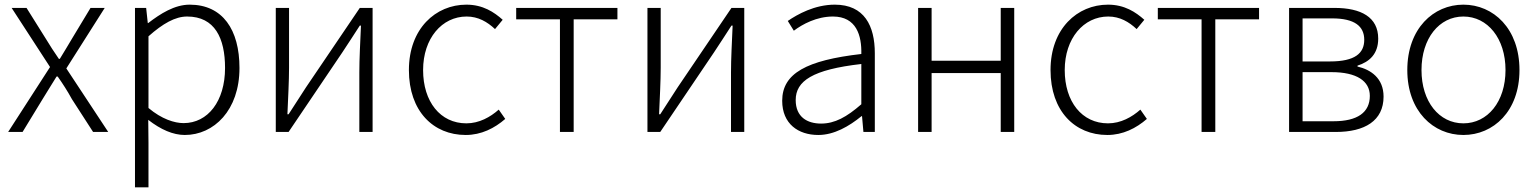

<svg xmlns="http://www.w3.org/2000/svg" viewBox="-20 -567 6605 825"><path d="M15 0H77L163 -141C184 -174 203 -207 223 -238H228C250 -207 271 -174 289 -141L380 0H445L265 -273L430 -533H369L290 -402C272 -372 255 -343 237 -314H233C213 -343 194 -372 176 -402L94 -533H30L195 -279Z M560 238H618V46L617 -52C671 -10 724 13 774 13C899 13 1009 -93 1009 -275C1009 -439 937 -547 795 -547C730 -547 669 -508 617 -468H615L608 -533H560ZM769 -38C730 -38 675 -55 618 -103V-411C680 -466 733 -496 784 -496C903 -496 947 -403 947 -275C947 -132 873 -38 769 -38Z M1165 0H1220L1451 -342C1472 -374 1505 -424 1526 -457H1531C1528 -386 1524 -315 1524 -256V0H1581V-533H1526L1295 -192C1274 -159 1241 -109 1220 -76H1215C1218 -147 1222 -219 1222 -276V-533H1165Z M1981 13C2048 13 2105 -16 2151 -56L2123 -96C2087 -64 2039 -37 1984 -37C1872 -37 1798 -130 1798 -266C1798 -402 1879 -496 1985 -496C2035 -496 2074 -473 2107 -442L2140 -482C2103 -515 2055 -547 1984 -547C1852 -547 1737 -444 1737 -266C1737 -89 1842 13 1981 13Z M2386 0H2445V-484H2633V-533H2198V-484H2386Z M2762 0H2817L3048 -342C3069 -374 3102 -424 3123 -457H3128C3125 -386 3121 -315 3121 -256V0H3178V-533H3123L2892 -192C2871 -159 2838 -109 2817 -76H2812C2815 -147 2819 -219 2819 -276V-533H2762Z M3496 13C3564 13 3628 -24 3682 -68H3684L3690 0H3739V-338C3739 -456 3694 -547 3567 -547C3480 -547 3406 -505 3365 -477L3391 -435C3428 -463 3489 -496 3559 -496C3660 -496 3683 -414 3681 -335C3446 -308 3341 -252 3341 -134C3341 -35 3410 13 3496 13ZM3508 -36C3449 -36 3399 -64 3399 -137C3399 -219 3471 -268 3681 -292V-119C3618 -64 3567 -36 3508 -36Z M3925 0H3983V-253H4280V0H4338V-533H4280V-306H3983V-533H3925Z M4738 13C4805 13 4862 -16 4908 -56L4880 -96C4844 -64 4796 -37 4741 -37C4629 -37 4555 -130 4555 -266C4555 -402 4636 -496 4742 -496C4792 -496 4831 -473 4864 -442L4897 -482C4860 -515 4812 -547 4741 -547C4609 -547 4494 -444 4494 -266C4494 -89 4599 13 4738 13Z M5143 0H5202V-484H5390V-533H4955V-484H5143Z M5519 0H5720C5844 0 5925 -48 5925 -152C5925 -231 5870 -268 5813 -281V-285C5864 -301 5902 -335 5902 -401C5902 -493 5829 -533 5714 -533H5519ZM5577 -303V-488H5704C5801 -488 5842 -454 5842 -396C5842 -338 5802 -303 5695 -303ZM5577 -46V-257H5702C5809 -257 5866 -219 5866 -155C5866 -84 5813 -46 5710 -46Z M6268 13C6397 13 6509 -89 6509 -266C6509 -444 6397 -547 6268 -547C6139 -547 6027 -444 6027 -266C6027 -89 6139 13 6268 13ZM6268 -37C6164 -37 6088 -130 6088 -266C6088 -402 6164 -496 6268 -496C6372 -496 6449 -402 6449 -266C6449 -130 6372 -37 6268 -37Z"/></svg>

Font: Noto Sans JP Light
Style: Regular
Weight: 300
Designer: Ryoko NISHIZUKA (kana & ideographs); Paul D. Hunt (Latin, Greek & Cyrillic); Wenlong ZHANG (bopomofo); Sandoll Communica
Foundry: Adobe Systems Incorporated
Version: Version 1.004;PS 1.004;hotconv 1.0.82;makeotf.lib2.5.63406